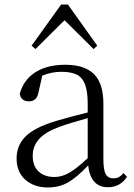

<svg xmlns="http://www.w3.org/2000/svg" viewBox="-20 -811 591 845"><path d="M368 -83Q319 -31 280 -8.5Q241 14 190 14Q130 14 91.5 -20Q53 -54 53 -114Q53 -172 93.5 -211.5Q134 -251 228 -279Q292 -298 366 -316V-354Q366 -409 354 -440Q342 -471 317 -483Q292 -495 250 -495Q207 -495 166 -478L150 -407Q146 -385 135.5 -375Q125 -365 107 -365Q73 -365 67 -398Q83 -459 135 -492.5Q187 -526 267 -526Q352 -526 393.5 -485Q435 -444 435 -354V-111Q435 -63 445.5 -44.5Q456 -26 479 -26Q492 -26 502 -31Q512 -36 524 -49L539 -33Q509 13 455 13Q379 13 368 -83ZM136 -595 119 -610 249 -791H279L408 -610L392 -595L264 -722ZM242 -253Q179 -230 151.5 -198.5Q124 -167 124 -126Q124 -80 150 -56Q176 -32 220 -32Q252 -32 284.5 -50.5Q317 -69 366 -115V-291Q289 -270 242 -253Z"/></svg>

Font: GL-CurulMinamoto Light
Style: Regular
Weight: 300
Designer: Eunice (kana); Ryoko NISHIZUKA 西塚涼子 (ideographs); Frank Grießhammer (Latin, Greek & Cyrillic); Wenlong ZHANG
Foundry: Gutenberg Labo; Adobe
Version: Version 1.002